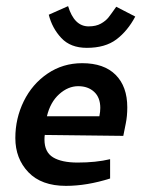

<svg xmlns="http://www.w3.org/2000/svg" viewBox="-20 -596 464 626"><path d="M30 0ZM30 -146Q30 -79 72.5 -34.5Q115 10 195 10Q263 10 339 -14V-77Q293 -66 233 -66Q181 -66 153 -83Q125 -100 125 -141Q125 -151 126 -156L382 -153L390 -193Q395 -217 395 -246Q395 -314 357 -352Q319 -390 248 -390Q185 -390 135 -356Q85 -322 57.5 -266Q30 -210 30 -146ZM307 -244Q307 -232 304 -217H133Q144 -263 173 -289Q202 -315 235 -315Q267 -315 287 -296.5Q307 -278 307 -244ZM421 -542 359 -574Q343 -551 334 -539.5Q325 -528 309 -519Q293 -510 269 -510Q222 -510 202 -576L139 -548Q150 -504 180 -472Q210 -440 263 -440Q323 -440 359.5 -467.5Q396 -495 421 -542Z"/></svg>

Font: Cambay Devanagari
Style: Bold Italic
Weight: 700
Designer: Pooja Saxena
Foundry: Pooja Saxena
Version: Version 1.005;PS 001.005;hotconv 1.0.70;makeotf.lib2.5.58329